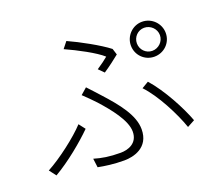

<svg xmlns="http://www.w3.org/2000/svg" viewBox="-126 -920 1253 1112"><g transform="rotate(-20 500.0 -363.5)"><path d="M761 -593C761 -632 792 -664 831 -664C870 -664 903 -632 903 -593C903 -554 870 -522 831 -522C792 -522 761 -554 761 -593ZM724 -593C724 -533 772 -486 831 -486C891 -486 939 -533 939 -593C939 -652 891 -701 831 -701C772 -701 724 -652 724 -593ZM529 -498C564 -521 608 -555 630 -573L618 -611C563 -654 453 -714 382 -746L351 -707C426 -673 525 -621 568 -582C553 -569 523 -547 497 -530ZM302 3C343 11 396 19 462 19C516 19 617 -2 617 -117C617 -204 547 -291 464 -382C442 -406 418 -433 397 -455L358 -421C382 -398 411 -370 430 -349C490 -282 564 -192 564 -122C564 -48 500 -30 457 -30C388 -30 342 -38 295 -52ZM920 -62C889 -146 818 -281 745 -363L703 -338C772 -266 843 -127 874 -37ZM313 -230 283 -269C228 -209 111 -119 30 -76L62 -34C152 -86 254 -171 313 -230Z"/></g></svg>

Font: Noto Sans CJK Light
Style: Regular
Weight: 300
Designer: Ryoko NISHIZUKA (kana & ideographs); Paul D. Hunt (Latin, Greek & Cyrillic); Wenlong ZHANG (bopomofo); Sandoll Communica
Foundry: Adobe Systems Incorporated
Version: Version 1.000;PS 1;hotconv 1.0.78;makeotf.lib2.5.61930